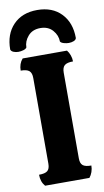

<svg xmlns="http://www.w3.org/2000/svg" viewBox="-109 -989 564 1037"><g transform="rotate(-10 173.0 -471.0)"><path d="M51 0Q29 -25 29 -64Q62 -64 75.5 -75Q89 -86 89 -114V-584Q89 -612 75.5 -623.5Q62 -635 29 -635Q29 -673 51 -698H294Q304 -686 310 -669Q316 -652 316 -635Q283 -635 269.5 -623.5Q256 -612 256 -584V-114Q256 -86 269.5 -75Q283 -64 316 -64Q316 -46 310 -29Q304 -12 294 0ZM35 -737Q21 -737 8.5 -742Q-4 -747 -7 -757Q-7 -841 41.5 -891.5Q90 -942 173 -942Q256 -942 304.5 -891.5Q353 -841 353 -757Q351 -747 338.5 -742Q326 -737 311 -737Q299 -737 284.5 -741Q270 -745 265 -753Q265 -787 240.5 -815Q216 -843 173 -843Q130 -843 105.5 -815Q81 -787 81 -753Q76 -745 62 -741Q48 -737 35 -737Z"/></g></svg>

Font: Calistoga
Style: Regular
Weight: 400
Designer: Yvonne Schuttler, Eben Sorkin
Foundry: www.sorkintype.com
Version: Version 1.010; ttfautohint (v1.8.4.7-5d5b)